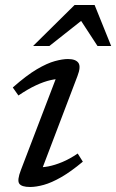

<svg xmlns="http://www.w3.org/2000/svg" viewBox="-20 -736 464 766"><path d="M63.5 -58 212.5 -447.5 230.5 -421.5Q209.5 -422.5 182.5 -416.5Q155.5 -410.5 123.2 -395.5Q91 -380.5 53.5 -355L31 -387Q86 -435.5 127.2 -459.8Q168.5 -484 199 -492.2Q229.5 -500.5 251 -500.5Q282 -500.5 292.8 -485.2Q303.5 -470 289 -432.5L140 -41L123.5 -69Q145.5 -67 172 -72Q198.5 -77 228.5 -89.5Q258.5 -102 290 -123.5L310.5 -91Q262.5 -51 224 -29Q185.5 -7 154.8 1.5Q124 10 100 10Q66 10 56.8 -3.5Q47.5 -17 63.5 -58ZM112 -552.5 277.5 -716H357.5L423.5 -552.5H369L296.5 -663.5H317.5L177 -552.5Z"/></svg>

Font: Newsreader 9pt
Style: Italic
Weight: 400
Italic angle: -17°
Designer: Hugues Gentile
Foundry: Production Type
Version: Version 1.003